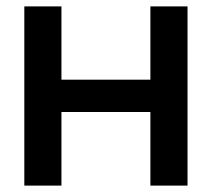

<svg xmlns="http://www.w3.org/2000/svg" viewBox="-20 -580 662 600"><path d="M56 0V-560H172V-331H450V-560H566V0H450V-230H172V0Z"/></svg>

Font: Tektur Medium
Style: Regular
Weight: 500
Designer: Adam Jagosz
Foundry: Adam Jagosz
Version: Version 1.005;gftools[0.9.30]